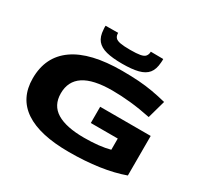

<svg xmlns="http://www.w3.org/2000/svg" viewBox="-191 -1177 1480 1425"><g transform="rotate(30 549.0 -464.5)"><path d="M53 -330Q53 -516 191.5 -613Q330 -710 601 -710Q681 -710 743.5 -705.5Q806 -701 863.5 -691Q921 -681 985 -665L942 -511Q850 -530 767.5 -538.5Q685 -547 612 -547Q448 -547 368.5 -494.5Q289 -442 289 -338Q289 -235 369 -186.5Q449 -138 603 -138Q734 -138 823 -162V-258H592V-397H1025V-58Q931 -24 813 -7Q695 10 558 10Q308 10 180.5 -75.5Q53 -161 53 -330ZM573 -755Q490 -755 437 -768.5Q384 -782 357 -814.5Q330 -847 327 -906Q325 -923 326 -938L433 -939Q433 -935 433.5 -932Q434 -929 434 -926Q436 -909 447.5 -897Q459 -885 488 -879.5Q517 -874 573 -874Q629 -874 658 -879.5Q687 -885 698 -897Q709 -909 712 -926Q712 -929 712.5 -932Q713 -935 713 -939L820 -938Q821 -923 819 -906Q815 -847 788.5 -814.5Q762 -782 709 -768.5Q656 -755 573 -755Z"/></g></svg>

Font: Georama ExtraExtended
Style: Bold
Weight: 700
Width: 8
Designer: Jean-Baptiste Levee
Foundry: Production Type
Version: Version 1.000